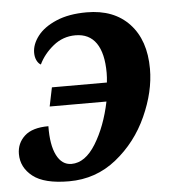

<svg xmlns="http://www.w3.org/2000/svg" viewBox="-45 -588 581 640"><g transform="rotate(-5 245.5 -268.0)"><path d="M2 -95Q2 -131 28 -155Q54 -179 108 -179Q107 -116 124.5 -81.5Q142 -47 174 -47Q220 -47 255.5 -104.5Q291 -162 308 -244H118L131 -307H315Q317 -325 317 -339Q317 -405 293.5 -439Q270 -473 224 -473Q182 -473 149.5 -446.5Q117 -420 101 -386Q93 -390 87.5 -401Q82 -412 82 -427Q82 -455 103 -482.5Q124 -510 166 -528Q208 -546 268 -546Q359 -546 410.5 -491Q462 -436 462 -340Q462 -264 425 -182Q388 -100 319.5 -45Q251 10 161 10Q78 10 40 -20Q2 -50 2 -95Z"/></g></svg>

Font: Noto Serif Narrow
Style: Bold Italic
Weight: 700
Width: 4
Italic angle: -12°
Designer: Monotype Design Team
Foundry: Monotype Imaging Inc.
Version: Version 1.001